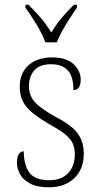

<svg xmlns="http://www.w3.org/2000/svg" viewBox="-20 -786 422 816"><path d="M188 10Q138 10 108 -6Q78 -22 65 -46Q52 -70 52 -94Q52 -120 60.5 -131.5Q69 -143 81 -143Q81 -86 104.5 -53Q128 -20 189 -20Q242 -20 270 -50.5Q298 -81 298 -130Q298 -154 290.5 -173Q283 -192 262.5 -210.5Q242 -229 202 -251Q151 -280 121 -304Q91 -328 77.5 -354.5Q64 -381 64 -418Q64 -475 101 -508.5Q138 -542 201 -542Q263 -542 293 -513Q323 -484 323 -448Q323 -403 292 -403Q292 -461 268 -487Q244 -513 197 -513Q148 -513 125.5 -486.5Q103 -460 103 -421Q103 -377 131.5 -348.5Q160 -320 217 -289Q288 -252 312 -216.5Q336 -181 336 -133Q336 -67 295.5 -28.5Q255 10 188 10ZM173 -606Q165 -629 150.5 -655.5Q136 -682 119 -708Q102 -734 88 -753V-766H101Q133 -734 155 -708Q177 -682 198 -648Q219 -682 240.5 -708Q262 -734 294 -766H307V-753Q293 -734 276.5 -708Q260 -682 245 -655.5Q230 -629 222 -606Z"/></svg>

Font: Noto Serif Armenian SemiCondensed ExtraLight
Style: Regular
Weight: 200
Width: 4
Designer: Monotype Design Team
Foundry: Monotype Imaging Inc.
Version: Version 2.008; ttfautohint (v1.8.4.7-5d5b)